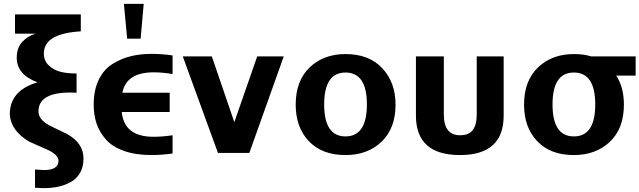

<svg xmlns="http://www.w3.org/2000/svg" viewBox="-20 -795 3324 998"><path d="M208 -517Q208 -478 235 -453.5Q262 -429 297.5 -421Q333 -413 378 -413V-313L346 -314H345Q180 -314 180 -216Q180 -173 239 -142L333 -96Q414 -49 414 29Q414 73 395.5 104.5Q377 136 345.5 152.5Q314 169 280 176Q246 183 207 183Q192 183 162 181V86Q207 89 208 89Q284 89 284 41Q284 10 228 -16L131 -59Q35 -117 31 -201Q31 -325 175 -367Q67 -407 67 -495Q67 -546 95.5 -577Q124 -608 165 -620H58V-720H400V-632Q208 -621 208 -517Z M727 -775 711 -594H641L624 -775ZM613 -213Q625 -84 778 -84Q824 -84 877 -92V3Q819 11 768 11Q685 11 624.5 -10.5Q564 -32 530.5 -70Q497 -108 482 -152.5Q467 -197 467 -251Q467 -327 493.5 -381Q520 -435 565.5 -463Q611 -491 660.5 -503Q710 -515 768 -515Q819 -515 877 -507V-410Q828 -419 778 -419Q637 -419 616 -313H862V-213Z M1455 -502 1276 0H1113L930 -502H1081L1198 -160L1317 -502Z M1776 -514Q1898 -514 1967 -440.5Q2036 -367 2036 -251Q2036 -128 1963.5 -58.5Q1891 11 1776 11Q1654 11 1585.5 -61Q1517 -133 1517 -251Q1517 -375 1589.5 -444.5Q1662 -514 1776 -514ZM1665 -252Q1665 -86 1776 -86Q1887 -86 1887 -252Q1887 -418 1776 -418Q1665 -418 1665 -252Z M2371 -92Q2417 -92 2437.5 -119Q2458 -146 2458 -200V-502H2598V-194Q2598 11 2371 11Q2142 11 2142 -194V-502H2287V-200Q2287 -92 2371 -92Z M2963 -514Q2990 -514 3010.5 -511Q3031 -508 3041 -505Q3051 -502 3053 -502H3284V-402H3183Q3223 -342 3223 -251Q3223 -127 3150 -58Q3077 11 2963 11Q2841 11 2772.5 -61Q2704 -133 2704 -251Q2704 -375 2776.5 -444.5Q2849 -514 2963 -514ZM2852 -252Q2852 -86 2963 -86Q3074 -86 3074 -252Q3074 -418 2963 -418Q2852 -418 2852 -252Z"/></svg>

Font: cwTeXHei
Style: Medium
Weight: 500
Version: Version 1.17